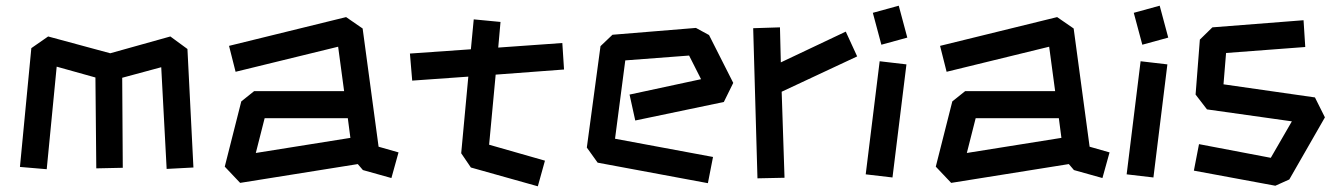

<svg xmlns="http://www.w3.org/2000/svg" viewBox="-20 -631 4691 674"><path d="M144 -37 50 -45 90 -462 149 -503 367 -444 578 -503 638 -459 659 -43 565 -38 546 -395 409 -358 411 -42 318 -40 315 -359 179 -397Z M823 11 769 -46 827 -275 872 -311H1188L1167 -467L807 -379L784 -470L1195 -571L1253 -531L1309 -116L1379 -96L1354 -6L1254 -34L1236 -55ZM878 -94 1210 -147 1201 -216H909Z M1868 23 1633 -43 1599 -93 1624 -362 1427 -348 1419 -443 1633 -458 1643 -563 1737 -554 1729 -464 1954 -480 1960 -387 1720 -369 1697 -123 1893 -67Z M2465 12 2078 -60 2040 -113 2088 -469 2130 -509 2423 -533 2469 -508 2554 -340 2521 -273 2210 -208 2190 -299 2441 -353 2399 -436 2175 -419 2139 -144 2483 -80Z M2639 -5 2624 -532 2718 -535 2721 -412 2949 -520 2989 -433 2724 -309 2734 -7Z M3074 -474 3044 -586 3135 -611 3165 -499ZM3113 -8 3019 -19 3068 -416 3162 -405Z M3319 11 3265 -46 3323 -275 3368 -311H3684L3663 -467L3303 -379L3280 -470L3691 -571L3749 -531L3805 -116L3875 -96L3850 -6L3750 -34L3732 -55ZM3374 -94 3706 -147 3697 -216H3405Z M3990 -474 3960 -586 4051 -611 4081 -499ZM4029 -8 3935 -19 3984 -416 4078 -405Z M4457 21 4171 -32 4189 -125 4441 -77 4515 -205 4217 -247 4177 -299 4192 -492 4236 -535 4556 -560 4562 -466 4284 -445 4275 -335 4596 -289 4631 -219 4506 -1Z"/></svg>

Font: ZCOOL KuaiLe
Style: Regular
Weight: 400
Designer: Lui Bingke
Foundry: ZCOOL
Version: Version 3.51;August 12, 2021;FontCreator 13.0.0.2613 64-bit